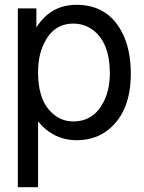

<svg xmlns="http://www.w3.org/2000/svg" viewBox="-20 -559 596 797"><path d="M54 218V-524H131V-445Q190 -539 298 -539Q425 -539 485 -428Q523 -357 523 -253Q523 -99 434 -24Q395 9 343 19Q322 23 299 23Q202 23 138 -55V218ZM284 -461Q201 -461 162 -377Q138 -328 138 -258Q138 -133 207 -81Q240 -55 284 -55Q368 -55 409 -134Q436 -185 436 -255Q436 -382 365 -435Q330 -461 284 -461Z"/></svg>

Font: SolaimanLipi Normal
Style: Regular
Weight: 400
Designer: Solaiman Karim
Foundry: Ekushey
Version: Designed by Solaiman Karim | Developed Version 2.002 : Al Ma